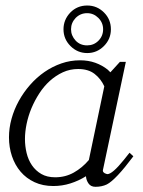

<svg xmlns="http://www.w3.org/2000/svg" viewBox="-20 -682 529 710"><path d="M365.7 -362.8Q353 -390.6 329.8 -408.7Q306.6 -426.8 269 -426.8Q238.8 -426.8 212.6 -414.8Q186.5 -402.8 164.6 -383.1Q142.6 -363.3 125.5 -336.9Q108.4 -310.5 96.4 -282Q84.5 -253.4 78.4 -223.9Q72.3 -194.3 72.3 -168Q72.3 -141.6 78.4 -116.2Q84.5 -90.8 98.1 -70.8Q111.8 -50.8 132.8 -38.6Q153.8 -26.4 184.1 -26.4Q221.7 -26.4 252.9 -43.9Q284.2 -61.5 308.6 -90.3ZM473.1 -104Q407.7 -16.6 375 0Q356.4 8.8 333 8.8Q315.9 8.8 307.4 -3.4Q298.8 -15.6 297.9 -30.3Q270.5 -13.2 240.2 -3.7Q210 5.9 177.2 5.9Q138.2 5.9 107.7 -8.3Q77.1 -22.5 56.2 -47.1Q35.2 -71.8 24.2 -104.5Q13.2 -137.2 13.2 -174.3Q13.2 -208.5 22.7 -242.9Q32.2 -277.3 49.6 -308.8Q66.9 -340.3 91.1 -367.9Q115.2 -395.5 144.5 -415.8Q173.8 -436 207 -447.5Q240.2 -459 275.9 -459Q307.1 -459 332.8 -449.7Q358.4 -440.4 378.4 -424.3L388.2 -414.6L423.3 -453.1H445.3L360.8 -54.2Q359.4 -48.8 362.8 -44.9Q366.2 -41 373 -39.1Q376 -38.1 377 -38.1Q395.5 -38.1 438 -90.8L459 -117.2ZM214.8 -573.7Q214.8 -608.9 239.7 -635.3Q265.1 -661.6 302.7 -661.6Q338.9 -661.6 364.7 -635.7Q390.1 -610.4 390.1 -573.7Q390.1 -537.6 364.3 -511.7Q338.4 -485.8 302.7 -485.8Q266.6 -485.8 240.7 -511.7Q214.8 -537.6 214.8 -573.7ZM242.7 -573.7Q242.7 -550.3 259.8 -531.7Q276.4 -514.2 302.2 -514.2Q326.7 -514.2 343.8 -531.2Q361.3 -548.8 361.3 -573.7Q361.3 -598.1 343.8 -615.7Q326.2 -633.3 302.2 -633.3Q277.3 -633.3 259.8 -615.7Q242.7 -597.7 242.7 -573.7Z"/></svg>

Font: Atsinvsda
Style: Italic
Weight: 400
Italic angle: -12°
Designer: Al Webster
Foundry: Al Webster and Michael Everson
Version: Version 2.000